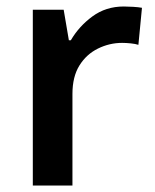

<svg xmlns="http://www.w3.org/2000/svg" viewBox="-20 -571 476 591"><path d="M361 -551Q374 -551 390 -550Q406 -549 417 -547L406 -433Q397 -436 382.5 -437.5Q368 -439 356 -439Q317 -439 281.5 -421.5Q246 -404 224.5 -369.5Q203 -335 203 -282V0H81V-541H176L192 -447H198Q223 -490 264.5 -520.5Q306 -551 361 -551Z"/></svg>

Font: Noto Sans Sundanese SemiBold
Style: Regular
Weight: 600
Version: Version 2.003